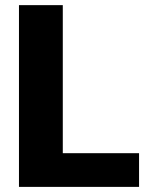

<svg xmlns="http://www.w3.org/2000/svg" viewBox="-20 -731 582 751"><path d="M523.9 -131.8V0H54.2V-710.9H225.6V-131.8Z"/></svg>

Font: Mardoto Black
Style: Regular
Weight: 900
Designer: Christian Robertson, Vahan Hovhannisyan
Foundry: Google
Version: Version 1.000